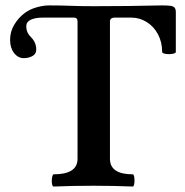

<svg xmlns="http://www.w3.org/2000/svg" viewBox="-20 -683 681 706"><path d="M170.4 -18.1Q170.4 -27.3 172.4 -34.7Q174.3 -42 177.2 -42Q265.1 -42 265.1 -99.1V-604Q265.1 -618.2 252.4 -618.2H136.7Q109.4 -618.2 93 -610.4Q76.7 -602.5 76.7 -587.4Q76.7 -573.7 81.1 -564.2Q85.4 -554.7 95.2 -544.9Q113.3 -526.4 113.3 -500.5Q113.3 -484.9 99.6 -477.1Q85.9 -469.2 67.4 -469.2Q46.4 -469.2 31.7 -488Q17.1 -506.8 17.1 -536.6Q17.1 -567.4 33.2 -593.5Q49.3 -619.6 72.3 -636.2Q90.8 -649.4 115 -656.2Q139.2 -663.1 160.6 -663.1Q201.7 -663.1 242.7 -661.6Q256.3 -661.1 276.9 -660.6Q297.4 -660.2 324.7 -660.2Q450.2 -660.2 575.2 -663.1Q596.7 -663.1 606.9 -661.6Q617.2 -660.2 621.8 -655Q626.5 -649.9 626.5 -638.2V-492.2Q626.5 -488.3 618.9 -486.1Q611.3 -483.9 601.6 -483.9Q591.3 -483.9 583.7 -486.1Q576.2 -488.3 576.2 -492.2Q576.2 -528.3 560.8 -557.1Q545.4 -585.9 519.3 -602.1Q493.2 -618.2 463.4 -618.2H401.4Q393.1 -618.2 388.7 -614.5Q384.3 -610.8 384.3 -604V-99.1Q384.3 -42 468.3 -42Q471.2 -42 472.9 -35.4Q474.6 -28.8 474.6 -19.5Q474.6 -10.3 472.9 -3.7Q471.2 2.9 468.3 2.9Q395.5 0 322.8 0Q250 0 177.2 2.9Q173.8 2.9 172.1 -3.2Q170.4 -9.3 170.4 -18.1Z"/></svg>

Font: JuniusX
Style: Bold
Weight: 700
Designer: Peter S. Baker
Foundry: Briery Creek Software
Version: Version 1.004